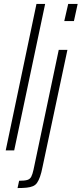

<svg xmlns="http://www.w3.org/2000/svg" viewBox="-20 -763 414 974"><path d="M9 0 165 -743H209L52 0ZM306 -656 326 -743H374L355 -656ZM69 191 77 154Q104 154 118 150Q132 146 138.5 133.5Q145 121 150 98L278 -510H322L196 83Q190 114 183 133.5Q176 153 168 164.5Q160 176 147 181.5Q134 187 115 189Q96 191 69 191Z"/></svg>

Font: Saira Condensed ExtraLight
Style: Italic
Weight: 250
Width: 3
Italic angle: -12°
Designer: Hector Gatti with collaboration of the Omnibus-Type team
Foundry: Omnibus-Type
Version: Version 1.101